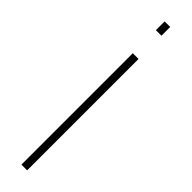

<svg xmlns="http://www.w3.org/2000/svg" viewBox="-313 -876 853 853"><g transform="rotate(45 113.0 -450.0)"><path d="M95 0H131V-700H95ZM95 -845H130V-900H95Z"/></g></svg>

Font: TitilliumText22L
Style: 1 wt
Weight: 100
Designer: Campivisivi
Foundry: Campivisivi
Version: 1.000